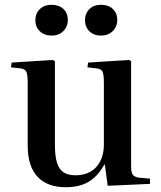

<svg xmlns="http://www.w3.org/2000/svg" viewBox="-20 -770 675 804"><path d="M256 14Q178 14 137 -30Q96 -74 96 -160V-424Q96 -458 90 -470Q84 -482 63 -484L26 -488L29 -508L202 -519L210 -513V-163Q210 -117 218.5 -89Q227 -61 246 -48.5Q265 -36 297 -36Q333 -36 359.5 -51.5Q386 -67 400.5 -96Q415 -125 415 -165V-424Q415 -457 409.5 -469.5Q404 -482 382 -484L346 -488L349 -508L521 -519L529 -513V-73Q529 -49 535.5 -39Q542 -29 562 -26L608 -22V0L431 8L419 -81H417Q398 -47 374.5 -26Q351 -5 321.5 4.5Q292 14 256 14ZM403 -621Q373 -621 354.5 -639Q336 -657 336 -685Q336 -714 354.5 -732Q373 -750 403 -750Q434 -750 452.5 -732.5Q471 -715 471 -687Q471 -658 452 -639.5Q433 -621 403 -621ZM196 -621Q166 -621 147 -639Q128 -657 128 -685Q128 -714 147 -732Q166 -750 195 -750Q227 -750 245.5 -732.5Q264 -715 264 -687Q264 -658 245 -639.5Q226 -621 196 -621Z"/></svg>

Font: Literata 60pt Medium
Style: Regular
Weight: 500
Designer: Latin by Veronika Burian and Jose Scaglione. Greek by Irene Vlachou. Cyrillic by Vera Evstafieva.
Foundry: TypeTogether
Version: Version 3.103;gftools[0.9.29]